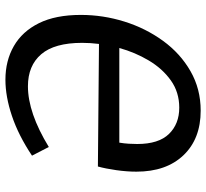

<svg xmlns="http://www.w3.org/2000/svg" viewBox="-46 -704 760 708"><g transform="rotate(-90 334.0 -350.0)"><path d="M280 10Q176 10 115.5 -53.5Q55 -117 55 -227Q55 -262 60.5 -301Q66 -340 74 -369L526 -365Q530 -397 530 -427Q530 -529 488 -578Q446 -627 370 -627Q272 -627 146 -550L114 -612Q189 -662 260.5 -686Q332 -710 394 -710Q464 -710 518 -679Q572 -648 602.5 -586.5Q633 -525 633 -432Q633 -350 608.5 -271.5Q584 -193 537.5 -129Q491 -65 425.5 -27.5Q360 10 280 10ZM157 -224Q157 -145 194 -107Q231 -69 291 -69Q348 -69 391.5 -100Q435 -131 465 -181.5Q495 -232 511 -290H162Q159 -272 158 -255Q157 -238 157 -224Z"/></g></svg>

Font: Bitter Medium
Style: Italic
Weight: 500
Italic angle: -9°
Designer: Sol Matas, and Bitter project Authors
Foundry: Sol Matas
Version: Version 2.001